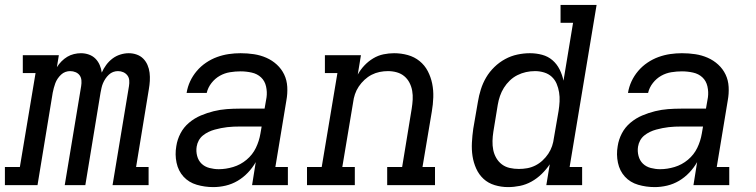

<svg xmlns="http://www.w3.org/2000/svg" viewBox="-62 -755 3082 783"><path d="M-42 0V-74H19L83 -457H31V-530H178L170 -481Q178 -494 189 -505Q200 -516 212.5 -523.5Q225 -531 239.5 -534.5Q254 -538 268 -538Q285 -538 300.5 -532.5Q316 -527 327 -516Q338 -505 344.5 -490Q351 -475 353 -459Q360 -475 371 -490Q382 -505 396.5 -516Q411 -527 428.5 -532.5Q446 -538 463 -538Q480 -538 495.5 -532.5Q511 -527 522 -516Q533 -505 539.5 -490Q546 -475 548 -458.5Q550 -442 549 -425Q548 -408 545 -391L493 -74H544V0H397L464 -404Q466 -416 465 -427.5Q464 -439 457.5 -447.5Q451 -456 441 -460.5Q431 -465 419 -465Q409 -465 399.5 -461.5Q390 -458 382 -450.5Q374 -443 368 -434Q362 -425 358 -415.5Q354 -406 352 -396.5Q350 -387 348 -377L286 0H202L269 -404Q271 -416 270 -427.5Q269 -439 263 -447.5Q257 -456 246.5 -460.5Q236 -465 224 -465Q214 -465 204.5 -461.5Q195 -458 187 -450.5Q179 -443 173 -434Q167 -425 163.5 -415.5Q160 -406 157.5 -396.5Q155 -387 153 -377L91 0Z M808 8Q773 8 740.5 -1.5Q708 -11 686.5 -34.5Q665 -58 658 -91.5Q651 -125 657 -159Q661 -186 674 -211Q687 -236 709 -254.5Q731 -273 757 -284Q783 -295 809.5 -301.5Q836 -308 862.5 -310Q889 -312 916 -312H1017L1025 -358Q1028 -380 1023 -402.5Q1018 -425 1002.5 -439.5Q987 -454 964.5 -459Q942 -464 919 -464Q898 -464 876 -460.5Q854 -457 834.5 -446Q815 -435 800.5 -416.5Q786 -398 781 -376H699Q703 -401 713.5 -423.5Q724 -446 740.5 -465.5Q757 -485 778.5 -499.5Q800 -514 823.5 -522.5Q847 -531 871 -534.5Q895 -538 919 -538Q947 -538 973.5 -534Q1000 -530 1024 -519.5Q1048 -509 1067 -491.5Q1086 -474 1097 -451Q1108 -428 1109.5 -400.5Q1111 -373 1106 -346L1061 -74H1112V0H966L981 -94Q968 -71 949 -51Q930 -31 907 -17.5Q884 -4 858.5 2Q833 8 808 8ZM830 -65Q859 -65 889 -74Q919 -83 943.5 -103.5Q968 -124 981.5 -152Q995 -180 1000 -210L1005 -239H916Q903 -239 890.5 -238.5Q878 -238 865 -236.5Q852 -235 839.5 -232.5Q827 -230 814 -226.5Q801 -223 788.5 -217Q776 -211 765.5 -202.5Q755 -194 748.5 -182Q742 -170 740 -157Q737 -138 742 -119Q747 -100 760 -87.5Q773 -75 792 -70Q811 -65 830 -65Z M1190 0V-74H1250L1314 -457H1263V-530H1410L1397 -451Q1408 -471 1424 -488Q1440 -505 1460 -517Q1480 -529 1502 -533.5Q1524 -538 1545 -538Q1574 -538 1601 -530.5Q1628 -523 1649 -506Q1670 -489 1682.5 -465Q1695 -441 1700.5 -414Q1706 -387 1705 -358Q1704 -329 1699 -300L1661 -74H1712V0H1517V-74H1578L1617 -312Q1620 -331 1621 -349Q1622 -367 1619 -384.5Q1616 -402 1608 -417.5Q1600 -433 1587 -444Q1574 -455 1556.5 -460Q1539 -465 1520 -465Q1503 -465 1486 -461.5Q1469 -458 1453.5 -450Q1438 -442 1424.5 -429.5Q1411 -417 1401 -402Q1391 -387 1385.5 -370.5Q1380 -354 1378 -337L1334 -74H1385V0Z M2010 8Q2010 8 2010 8Q2010 8 2010 8Q1982 8 1955.5 0Q1929 -8 1910 -25.5Q1891 -43 1880 -67.5Q1869 -92 1865 -118.5Q1861 -145 1862.5 -173.5Q1864 -202 1868 -230L1887 -340Q1891 -365 1899 -390.5Q1907 -416 1920.5 -439Q1934 -462 1954 -481.5Q1974 -501 1998 -514Q2022 -527 2048 -532.5Q2074 -538 2099 -538Q2125 -538 2149 -531.5Q2173 -525 2191 -509.5Q2209 -494 2220 -472Q2231 -450 2236 -426L2275 -662H2224V-735H2371L2261 -74H2312V0H2166L2180 -85Q2166 -64 2147 -45.5Q2128 -27 2105.5 -14.5Q2083 -2 2058.5 3Q2034 8 2010 8ZM2054 -66Q2071 -66 2088 -69Q2105 -72 2121 -80Q2137 -88 2150.5 -100.5Q2164 -113 2174 -128Q2184 -143 2189.5 -159.5Q2195 -176 2197 -193L2216 -303Q2219 -322 2220 -341Q2221 -360 2218 -378.5Q2215 -397 2208 -413.5Q2201 -430 2188 -442Q2175 -454 2157 -459.5Q2139 -465 2120 -465Q2101 -465 2083 -461Q2065 -457 2048 -448.5Q2031 -440 2017 -426.5Q2003 -413 1993 -397Q1983 -381 1977 -363.5Q1971 -346 1968 -328L1950 -218Q1947 -199 1946.5 -180Q1946 -161 1949.5 -143.5Q1953 -126 1962 -110.5Q1971 -95 1985 -84.5Q1999 -74 2017 -70Q2035 -66 2054 -66Z M2608 8Q2573 8 2540.5 -1.5Q2508 -11 2486.5 -34.5Q2465 -58 2458 -91.5Q2451 -125 2457 -159Q2461 -186 2474 -211Q2487 -236 2509 -254.5Q2531 -273 2557 -284Q2583 -295 2609.5 -301.5Q2636 -308 2662.5 -310Q2689 -312 2716 -312H2817L2825 -358Q2828 -380 2823 -402.5Q2818 -425 2802.5 -439.5Q2787 -454 2764.5 -459Q2742 -464 2719 -464Q2698 -464 2676 -460.5Q2654 -457 2634.5 -446Q2615 -435 2600.5 -416.5Q2586 -398 2581 -376H2499Q2503 -401 2513.5 -423.5Q2524 -446 2540.5 -465.5Q2557 -485 2578.5 -499.5Q2600 -514 2623.5 -522.5Q2647 -531 2671 -534.5Q2695 -538 2719 -538Q2747 -538 2773.5 -534Q2800 -530 2824 -519.5Q2848 -509 2867 -491.5Q2886 -474 2897 -451Q2908 -428 2909.5 -400.5Q2911 -373 2906 -346L2861 -74H2912V0H2766L2781 -94Q2768 -71 2749 -51Q2730 -31 2707 -17.5Q2684 -4 2658.5 2Q2633 8 2608 8ZM2630 -65Q2659 -65 2689 -74Q2719 -83 2743.5 -103.5Q2768 -124 2781.5 -152Q2795 -180 2800 -210L2805 -239H2716Q2703 -239 2690.5 -238.5Q2678 -238 2665 -236.5Q2652 -235 2639.5 -232.5Q2627 -230 2614 -226.5Q2601 -223 2588.5 -217Q2576 -211 2565.5 -202.5Q2555 -194 2548.5 -182Q2542 -170 2540 -157Q2537 -138 2542 -119Q2547 -100 2560 -87.5Q2573 -75 2592 -70Q2611 -65 2630 -65Z"/></svg>

Font: Iosevka Slab Extended Oblique
Style: Regular
Weight: 400
Width: 7
Italic angle: -9°
Monospace: yes
Designer: Belleve Invis
Foundry: Belleve Invis
Version: Version 11.1.0; ttfautohint (v1.8.3)